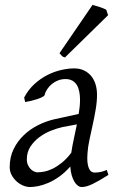

<svg xmlns="http://www.w3.org/2000/svg" viewBox="-20 -732 460 772"><path d="M266.6 -117.7Q270.5 -144.5 276.9 -173.6Q283.2 -202.6 289.1 -231.9L231.9 -221.2Q211.4 -216.8 186.3 -207Q161.1 -197.3 139.2 -181.2Q117.2 -165 102.5 -142.8Q87.9 -120.6 87.9 -91.8Q87.9 -77.6 92.8 -67.6Q97.7 -57.6 104.2 -51.3Q110.8 -44.9 118.2 -42Q125.5 -39.1 130.9 -39.1Q142.1 -39.1 157.7 -42Q173.3 -44.9 191.2 -53.5Q209 -62 228.3 -77.4Q247.6 -92.8 266.6 -117.7ZM416 -28.8Q379.4 -5.4 353.3 7.3Q327.1 20 309.1 20Q300.8 20 293 14.4Q285.2 8.8 278.8 -2Q272.5 -12.7 268.1 -28.1Q263.7 -43.5 262.7 -62.5Q241.2 -38.1 218.5 -22Q195.8 -5.9 174.1 3.4Q152.3 12.7 133.3 16.4Q114.3 20 101.1 20Q86.9 20 72.5 13.9Q58.1 7.8 46.1 -3.2Q34.2 -14.2 26.6 -28.6Q19 -43 19 -60.1Q19 -100.6 34.9 -132.8Q50.8 -165 76.4 -189.2Q102.1 -213.4 133.5 -229Q165 -244.6 196.8 -252L296.4 -273.9Q301.8 -305.2 301.8 -331.1Q301.8 -348.1 298.8 -363.3Q295.9 -378.4 289.3 -389.6Q282.7 -400.9 271.2 -407.5Q259.8 -414.1 243.2 -414.1Q227.5 -414.1 213.6 -408.7Q199.7 -403.3 188.7 -394.3Q177.7 -385.3 169.9 -373.5Q162.1 -361.8 159.2 -349.1Q158.2 -346.2 149.9 -341.8Q141.6 -337.4 129.9 -333.5Q118.2 -329.6 104.7 -326.4Q91.3 -323.2 81.1 -321.8L77.1 -339.8Q93.8 -371.6 118.4 -394Q143.1 -416.5 170.7 -430.4Q198.2 -444.3 226.6 -450.7Q254.9 -457 278.8 -457Q300.8 -457 317.9 -448.7Q335 -440.4 346.7 -426.3Q358.4 -412.1 364.3 -392.6Q370.1 -373 370.1 -351.1Q370.1 -322.8 364.7 -291.5Q359.4 -260.3 352.5 -229.2Q345.7 -198.2 339.6 -169.7Q333.5 -141.1 332 -118.2Q330.1 -96.7 331.5 -81.5Q333 -66.4 336.9 -56.6Q340.8 -46.9 346.7 -42.5Q352.5 -38.1 359.9 -38.1Q373.5 -38.1 385.7 -40.8Q397.9 -43.5 409.2 -48.8ZM414.6 -670.9 241.2 -501Q233.4 -502.9 229.7 -506.3Q226.1 -509.8 219.2 -518.1L352.1 -712.4Q356.9 -710.9 364.5 -708.7Q372.1 -706.5 380.4 -703.9Q388.7 -701.2 396 -698.2Q403.3 -695.3 407.2 -692.9Z"/></svg>

Font: Gentium Plus Phon
Style: Italic
Weight: 400
Italic angle: -8°
Designer: J. Victor Gaultney, Annie Olsen, Iska Routamaa, Becca Hirsbrunner
Foundry: SIL International
Version: Version 5.000